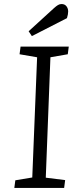

<svg xmlns="http://www.w3.org/2000/svg" viewBox="-20 -932 381 952"><path d="M164 -648 77 -663 82 -701H321L316 -663L230 -648L207 -51L303 -39L298 0H51L56 -38L140 -52ZM248 -892Q259 -902 267.5 -907Q276 -912 285 -912Q301 -912 309.5 -901Q318 -890 318 -875Q318 -868 316.5 -860Q315 -852 312 -842L138 -753L122 -777Z"/></svg>

Font: Literata Light
Style: Italic
Weight: 300
Italic angle: -2°
Designer: Latin by Veronika Burian and Jose Scaglione. Greek by Irene Vlachou. Cyrillic by Vera Evstafieva
Foundry: TypeTogether
Version: Version 3.103;gftools[0.9.29]